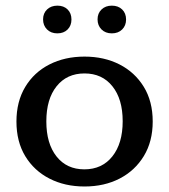

<svg xmlns="http://www.w3.org/2000/svg" viewBox="-20 -656 607 690"><path d="M283.7 14.2Q212.9 14.2 157.7 -14.2Q102.5 -42.5 70.8 -94.7Q39.1 -147 39.1 -219.2Q39.1 -291 70.6 -343.5Q102.1 -396 157.5 -424.3Q212.9 -452.6 283.7 -452.6Q354 -452.6 409.2 -424.6Q464.4 -396.5 496.6 -344.2Q528.8 -292 528.8 -219.2Q528.8 -147.9 497.1 -95.5Q465.3 -43 410.2 -14.4Q355 14.2 283.7 14.2ZM283.2 -47.4Q346.7 -47.4 383.8 -94Q420.9 -140.6 420.9 -220.2Q420.9 -299.8 384 -345.9Q347.2 -392.1 283.7 -392.1Q220.2 -392.1 183.3 -345.9Q146.5 -299.8 146.5 -219.7Q146.5 -140.1 183.1 -93.8Q219.7 -47.4 283.2 -47.4ZM186 -536.1Q163.1 -536.1 148.9 -550.3Q134.8 -564.5 134.8 -586.4Q134.8 -608.4 149.2 -622.1Q163.6 -635.7 186.5 -635.7Q209 -635.7 222.9 -622.1Q236.8 -608.4 236.8 -585.9Q236.8 -564 222.9 -550Q209 -536.1 186 -536.1ZM381.8 -536.1Q358.9 -536.1 344.7 -550.3Q330.6 -564.5 330.6 -586.4Q330.6 -608.4 345 -622.1Q359.4 -635.7 381.8 -635.7Q404.8 -635.7 418.9 -622.1Q433.1 -608.4 433.1 -585.9Q433.1 -564 418.9 -550Q404.8 -536.1 381.8 -536.1Z"/></svg>

Font: Kameron Medium
Style: Regular
Weight: 500
Designer: Vernon Adams
Foundry: Vernon Adams
Version: Version 1.100